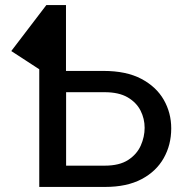

<svg xmlns="http://www.w3.org/2000/svg" viewBox="-20 -738 721 758"><path d="M395 0H135V-464.5L24.5 -536.5L163 -718H240.5V-458H388.5Q478.5 -458 537.8 -426.8Q597 -395.5 626.5 -344Q656 -292.5 656 -231Q656 -166 626.2 -113.5Q596.5 -61 538.5 -30.5Q480.5 0 395 0ZM393.5 -84Q451.5 -84 486 -106.5Q520.5 -129 535.8 -163.5Q551 -198 551 -233.5Q551 -269.5 534.8 -301.5Q518.5 -333.5 483.8 -353.8Q449 -374 393 -374H241V-84Z"/></svg>

Font: Verano Sans Medium
Style: Regular
Weight: 500
Designer: Lukasz Dziedzic with Adam Twardoch and Botio Nikoltchev
Foundry: tyPoland Lukasz Dziedzic
Version: Version 3.001;December 28, 2019;FontCreator 12.0.0.2547 64-b